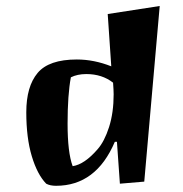

<svg xmlns="http://www.w3.org/2000/svg" viewBox="-20 -592 600 631"><path d="M164.1 18.6Q144.5 18.6 131.8 11.7Q102.5 -18.6 84.5 -78.6Q66.4 -138.7 66.4 -223.1Q66.4 -307.6 103.5 -352.1Q140.6 -396.5 232.4 -396.5Q289.1 -396.5 345.7 -374L334 -545.9L504.9 -572.3L454.1 4.9L374 11.7L364.3 -126H357.4Q295.9 18.6 164.1 18.6ZM263.7 -348.6Q234.4 -348.6 212.9 -337.9Q202.1 -280.3 202.1 -185.5Q202.1 -90.8 218.8 -45.9Q257.8 -51.8 300.8 -101.6Q323.2 -127 338.4 -174.3Q353.5 -221.7 353.5 -282.2Q353.5 -293.9 351.6 -320.3Q315.4 -348.6 263.7 -348.6Z"/></svg>

Font: Ravi Prakash
Style: Regular
Weight: 400
Designer: Appaji Ambarisha Darbha
Version: Version 1.0.4; ttfautohint (v1.2.42-39fb)